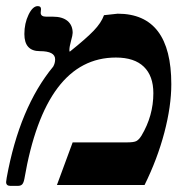

<svg xmlns="http://www.w3.org/2000/svg" viewBox="-23 -608 636 631"><path d="M396 -140.1Q417 -140.1 425.3 -144.5Q433.6 -148.9 441.9 -162.1Q481 -227.5 481 -301.8Q481 -358.4 449.7 -388.7Q418.5 -418.9 357.9 -418.9Q125.5 -418.9 57.1 -20Q54.7 -7.3 50 -2.2Q45.4 2.9 35.2 2.9H11.2Q-2.9 2.9 -2.9 -9.8L-1 -23.9Q41 -254.9 151.9 -389.2Q158.2 -400.4 158.2 -413.1Q158.2 -439.9 107.9 -439.9Q57.1 -439.9 57.1 -496.1Q57.1 -531.2 70.8 -559.6Q84.5 -587.9 101.1 -587.9Q111.8 -587.9 111.8 -578.1L110.8 -565.9Q110.8 -553.2 128.9 -553.2H150.9Q182.1 -553.2 199 -539.1Q215.8 -524.9 215.8 -500Q215.8 -492.7 210.4 -473.6Q205.1 -454.1 205.1 -444.8V-441.4L206.1 -438Q260.3 -481.4 284.9 -507.1Q309.6 -532.7 318.8 -558.1L363.8 -563Q540 -563 540 -331.1Q540 -259.3 517.1 -172.1Q494.1 -85 452.1 0H164.1L215.8 -140.1Z"/></svg>

Font: Tinos
Style: Bold Italic
Weight: 700
Italic angle: -16.333°
Designer: Steve Matteson
Foundry: Monotype Imaging Inc.
Version: Version 1.23